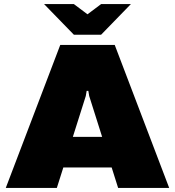

<svg xmlns="http://www.w3.org/2000/svg" viewBox="-20 -920 857 940"><path d="M408.3 -750H341.7L195.8 -900H341.7L408.3 -850L475 -900H620.8L475 -750ZM8.3 0 275 -700H541.7L808.3 0H558.3L526.7 -100H290L258.3 0ZM336.7 -250H480L416.7 -450L412.5 -475H404.2L400 -450Z"/></svg>

Font: BoonTook
Style: Regular
Weight: 400
Designer: Sungsit Sawaiwan
Foundry: FontUni
Version: Version 3.0